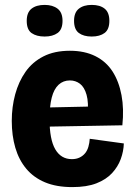

<svg xmlns="http://www.w3.org/2000/svg" viewBox="-20 -749 553 783"><path d="M275 14Q210 14 163.5 -5.5Q117 -25 87 -61Q57 -97 42.5 -146.5Q28 -196 28 -256Q28 -313 42 -364.5Q56 -416 84 -456Q112 -496 157 -519Q202 -542 265 -542Q325 -542 369 -520Q413 -498 439 -457.5Q465 -417 475.5 -361Q486 -305 479 -238L140 -232V-310L371 -315L337 -278Q342 -331 333 -362.5Q324 -394 306 -407.5Q288 -421 265 -421Q238 -421 219 -403.5Q200 -386 191 -351Q182 -316 182 -264Q182 -180 205.5 -140Q229 -100 273 -100Q291 -100 304.5 -106.5Q318 -113 327 -124Q336 -135 340.5 -150.5Q345 -166 346 -183L485 -164Q484 -132 472.5 -100.5Q461 -69 437 -43Q413 -17 373.5 -1.5Q334 14 275 14ZM354 -600Q321 -600 301.5 -614.5Q282 -629 282 -664Q282 -698 301.5 -713.5Q321 -729 354 -729Q388 -729 407 -713.5Q426 -698 426 -664Q426 -629 406.5 -614.5Q387 -600 354 -600ZM162 -600Q129 -600 109 -614Q89 -628 89 -664Q89 -698 108.5 -713.5Q128 -729 162 -729Q195 -729 215 -713.5Q235 -698 235 -664Q235 -629 215 -614.5Q195 -600 162 -600Z"/></svg>

Font: Bricolage Grotesque 24pt SemiCondensed ExtraBold
Style: Regular
Weight: 800
Width: 4
Designer: Mathieu Triay
Foundry: Atelier Triay
Version: Version 1.001;gftools[0.9.33.dev8+g029e19f]